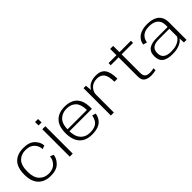

<svg xmlns="http://www.w3.org/2000/svg" viewBox="190 -1836 2930 2930"><g transform="rotate(-45 1655.0 -371.0)"><path d="M311 4.5Q433.5 4.5 496.5 -59.8Q559.5 -124 563.5 -194L506 -216Q504.5 -151 453.5 -96.2Q402.5 -41.5 311 -41.5Q217.5 -41.5 158.2 -103.8Q99 -166 99 -295Q99 -431 157.5 -490.2Q216 -549.5 311 -549.5Q403 -549.5 453.8 -497.8Q504.5 -446 506 -374L563.5 -394.5Q559.5 -472 496.8 -533.8Q434 -595.5 311 -595.5Q178.5 -595.5 105.5 -522.5Q32.5 -449.5 32.5 -295Q32.5 -147 105.5 -71.2Q178.5 4.5 311 4.5Z M717 0H782V-591.5H717ZM717 -747.5V-673H782V-747.5Z M1200.5 4.5V-38.5Q1101 -38.5 1044.5 -103Q987 -166 987 -297Q987 -435 1047 -494Q1107 -553 1200 -553Q1296 -553 1351.5 -496Q1403.5 -442 1406.5 -318.5H978.5V-277H1471Q1472.5 -288 1472.5 -299.5Q1472.5 -450.5 1403 -523.5Q1332.5 -596 1200 -596Q1072 -596 998.5 -523Q924.5 -450.5 924.5 -297.5Q924.5 -151.5 995.5 -73Q1066 4.5 1200.5 4.5ZM1200.5 -38.5V4.5Q1277 4.5 1332.5 -16.5Q1388 -37 1421 -82Q1454 -126.5 1462.5 -185L1404.5 -202Q1396 -153.5 1372.5 -114Q1348 -74 1302.5 -56Q1257.5 -38.5 1200.5 -38.5Z M2007.5 -326.5H2073Q2073 -468 2025.8 -531.8Q1978.5 -595.5 1874.5 -595.5Q1766.5 -595.5 1705 -538.8Q1643.5 -482 1643.5 -403.5L1669 -379Q1669 -446.5 1717.8 -498Q1766.5 -549.5 1853 -549.5Q1929.5 -549.5 1968.5 -499.2Q2007.5 -449 2007.5 -326.5ZM1605 0H1669.5V-453.5L1657 -590.5H1605Z M2470.5 6Q2525.5 6 2575 -6.5V-51Q2534 -39 2490.5 -39Q2438.5 -39 2409.8 -60.8Q2381 -82.5 2381 -147V-544H2627.5V-590.5H2381V-726.5H2316V-590.5H2146V-544H2316V-130.5Q2316 -51.5 2360 -22.8Q2404 6 2470.5 6Z M2936.5 5Q2992 5 3034 -4.8Q3076 -14.5 3105.8 -30Q3135.5 -45.5 3153.2 -62.2Q3171 -79 3177 -93L3181.5 0H3237.5V-380.5Q3237.5 -455.5 3206.2 -503Q3175 -550.5 3116.8 -573.2Q3058.5 -596 2977 -596Q2927 -596 2883.5 -585.5Q2840 -575 2806 -553.5Q2772 -532 2749.5 -498.2Q2727 -464.5 2719 -417.5L2782.5 -399Q2791 -451.5 2817 -485.2Q2843 -519 2883.8 -535Q2924.5 -551 2977.5 -551Q3037 -551 3080.8 -533Q3124.5 -515 3148.5 -477.8Q3172.5 -440.5 3172.5 -383V-343H2934Q2886.5 -343 2846.2 -334.8Q2806 -326.5 2776 -307.2Q2746 -288 2729.2 -255Q2712.5 -222 2712.5 -171Q2712.5 -119 2729.2 -84.8Q2746 -50.5 2776.5 -30.8Q2807 -11 2847.8 -3Q2888.5 5 2936.5 5ZM2948.5 -38Q2914 -38 2883.5 -44Q2853 -50 2829 -64.8Q2805 -79.5 2791.8 -105.8Q2778.5 -132 2778.5 -173Q2778.5 -213.5 2792.2 -239.5Q2806 -265.5 2829.5 -279.5Q2853 -293.5 2883 -299.2Q2913 -305 2945.5 -305H3171.5V-139.5Q3161.5 -115.5 3133.2 -92Q3105 -68.5 3058.8 -53.2Q3012.5 -38 2948.5 -38Z"/></g></svg>

Font: Anybody SemiExpanded Light
Style: Regular
Weight: 300
Width: 6
Version: Version 1.113;gftools[0.9.25]